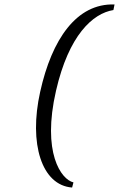

<svg xmlns="http://www.w3.org/2000/svg" viewBox="-20 -712 533 860"><path d="M160 -301C108 -68 167 118 303 128L309 105C254 92 167 -28 231 -306C288 -554 395 -652 488 -667L493 -692C323 -698 212 -536 160 -301Z"/></svg>

Font: Heuristica
Style: Italic
Weight: 400
Italic angle: -13°
Version: Version 1.0.1